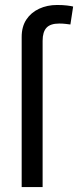

<svg xmlns="http://www.w3.org/2000/svg" viewBox="-20 -763 318 783"><path d="M68.4 0V-612.3Q68.4 -654.3 87.4 -683.1Q106.4 -711.9 139.4 -727.3Q172.4 -742.7 212.9 -742.7Q236.3 -742.7 253.9 -740.5Q271.5 -738.3 278.3 -736.3L267.1 -663.1Q261.7 -664.1 248.3 -665.5Q234.9 -667 221.7 -667Q185.5 -667 169.7 -649.9Q153.8 -632.8 153.8 -596.7V0Z"/></svg>

Font: Inter 24pt
Style: Regular
Weight: 400
Designer: Rasmus Andersson
Foundry: rsms
Version: Version 4.001;git-66647c0bb